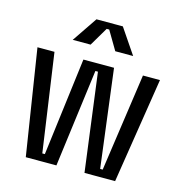

<svg xmlns="http://www.w3.org/2000/svg" viewBox="-103 -780 818 872"><g transform="rotate(15 306.0 -344.0)"><path d="M516 0H372L312 -460H300L240 0H96L18 -496H98L164 -36H176L234 -496H378L436 -36H448L514 -496H594ZM364 -570 312 -658H300L248 -570H164L244 -688H368L448 -570Z"/></g></svg>

Font: Space Mono
Style: Regular
Weight: 400
Monospace: yes
Designer: Colophon Foundry / Benjamin Critton
Foundry: Colophon Foundry
Version: Version 1.000;PS 1.003;hotconv 1.0.81;makeotf.lib2.5.63406